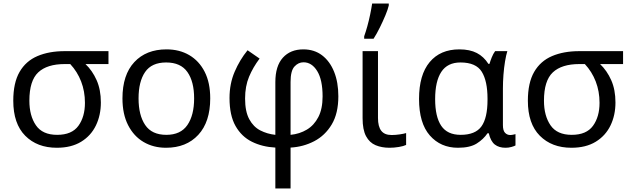

<svg xmlns="http://www.w3.org/2000/svg" viewBox="-20 -825 3565 1085"><path d="M550 -246Q550 -174 522 -116Q494 -58 438.5 -24Q383 10 301 10Q190 10 122.5 -58Q55 -126 55 -256Q55 -357 90.5 -418.5Q126 -480 191.5 -508Q257 -536 346 -536H593V-463H463Q502 -426 526 -372Q550 -318 550 -246ZM146 -256Q146 -171 183 -117Q220 -63 303 -63Q386 -63 423 -114Q460 -165 460 -244Q460 -309 438.5 -364.5Q417 -420 377 -463H346Q246 -463 196 -416Q146 -369 146 -256Z M1168 -269Q1168 -136 1100.5 -63Q1033 10 918 10Q847 10 791.5 -22.5Q736 -55 704 -117.5Q672 -180 672 -269Q672 -402 739 -474Q806 -546 921 -546Q994 -546 1049.5 -513.5Q1105 -481 1136.5 -419.5Q1168 -358 1168 -269ZM763 -269Q763 -174 800.5 -118.5Q838 -63 920 -63Q1001 -63 1039 -118.5Q1077 -174 1077 -269Q1077 -364 1039 -418Q1001 -472 919 -472Q837 -472 800 -418Q763 -364 763 -269Z M1379 -541 1447 -494Q1410 -445 1387.5 -391.5Q1365 -338 1365 -268Q1365 -195 1388.5 -151.5Q1412 -108 1451 -88Q1490 -68 1536 -63V-361Q1536 -452 1578.5 -499Q1621 -546 1694 -546Q1756 -546 1800 -512.5Q1844 -479 1868 -419.5Q1892 -360 1892 -281Q1892 -184 1854.5 -121.5Q1817 -59 1755.5 -27Q1694 5 1622 9V240H1536V9Q1462 5 1403.5 -24Q1345 -53 1311 -113Q1277 -173 1277 -271Q1277 -352 1306 -419.5Q1335 -487 1379 -541ZM1695 -473Q1666 -473 1644 -449Q1622 -425 1622 -362V-63Q1673 -68 1714 -92.5Q1755 -117 1779 -163.5Q1803 -210 1803 -280Q1803 -374 1772.5 -423.5Q1742 -473 1695 -473Z M2116 -536V-158Q2116 -110 2134.5 -86Q2153 -62 2193 -62Q2215 -62 2238.5 -65.5Q2262 -69 2275 -73V-6Q2261 1 2234 5.5Q2207 10 2181 10Q2137 10 2102.5 -4.5Q2068 -19 2048.5 -55.5Q2029 -92 2029 -157V-536ZM2038 -606V-620Q2047 -645 2056 -677.5Q2065 -710 2072 -744Q2079 -778 2083 -805H2177V-794Q2172 -772 2158 -738.5Q2144 -705 2126.5 -669.5Q2109 -634 2091 -606Z M2568 10Q2470 10 2409 -59.5Q2348 -129 2348 -266Q2348 -402 2408 -474Q2468 -546 2576 -546Q2635 -546 2674.5 -525.5Q2714 -505 2740 -464H2746Q2751 -481 2759 -501Q2767 -521 2778 -536H2847Q2840 -514 2834 -478Q2828 -442 2825 -402Q2822 -362 2822 -326V-118Q2822 -87 2834 -74.5Q2846 -62 2863 -62Q2871 -62 2880 -64Q2889 -66 2893 -67V-3Q2886 1 2870 5.5Q2854 10 2837 10Q2800 10 2776.5 -8Q2753 -26 2742 -72H2735Q2712 -38 2674 -14Q2636 10 2568 10ZM2583 -63Q2666 -63 2700.5 -110.5Q2735 -158 2735 -261V-267Q2735 -367 2702.5 -419.5Q2670 -472 2582 -472Q2509 -472 2474 -419Q2439 -366 2439 -265Q2439 -165 2473.5 -114Q2508 -63 2583 -63Z M3458 -246Q3458 -174 3430 -116Q3402 -58 3346.5 -24Q3291 10 3209 10Q3098 10 3030.5 -58Q2963 -126 2963 -256Q2963 -357 2998.5 -418.5Q3034 -480 3099.5 -508Q3165 -536 3254 -536H3501V-463H3371Q3410 -426 3434 -372Q3458 -318 3458 -246ZM3054 -256Q3054 -171 3091 -117Q3128 -63 3211 -63Q3294 -63 3331 -114Q3368 -165 3368 -244Q3368 -309 3346.5 -364.5Q3325 -420 3285 -463H3254Q3154 -463 3104 -416Q3054 -369 3054 -256Z"/></svg>

Font: Noto IKEA Simplified Chinese
Style: Regular
Weight: 400
Designer: Monotype Design Team
Foundry: Monotype Imaging Inc.
Version: Version 1.100